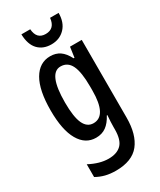

<svg xmlns="http://www.w3.org/2000/svg" viewBox="-243 -828 959 1148"><g transform="rotate(-30 236.5 -254.5)"><path d="M199 -550Q237 -550 265 -531Q293 -512 315 -469H321L331 -540H412V-4Q412 113 361.5 176.5Q311 240 199 240Q160 240 128 232Q96 224 66 207V119Q136 156 197 156Q255 156 285.5 125.5Q316 95 316 22V8Q316 -8 317 -30Q318 -52 320 -74H316Q294 -32 265 -11Q236 10 195 10Q122 10 81 -61Q40 -132 40 -267Q40 -406 82 -478Q124 -550 199 -550ZM222 -466Q138 -466 138 -266Q138 -166 159.5 -119.5Q181 -73 225 -73Q316 -73 316 -247V-273Q316 -373 293.5 -419.5Q271 -466 222 -466ZM373 -749Q373 -683 336.5 -645Q300 -607 243 -607Q186 -607 152 -642.5Q118 -678 116 -749H177Q182 -678 244 -678Q307 -678 314 -749Z"/></g></svg>

Font: Noto Sans Georgian ExtraCondensed Medium
Style: Regular
Weight: 500
Width: 2
Designer: Monotype Design Team, Akaki Razmadze
Foundry: Google LLC
Version: Version 2.005; ttfautohint (v1.8.4.7-5d5b)